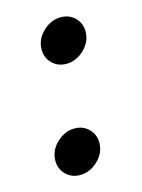

<svg xmlns="http://www.w3.org/2000/svg" viewBox="-78 -483 403 545"><g transform="rotate(-15 123.5 -210.5)"><path d="M211 -377Q211 -347 187.5 -324.5Q164 -302 135 -302Q110 -302 93.5 -318.5Q77 -335 77 -359Q77 -389 100.5 -411.5Q124 -434 153 -434Q178 -434 194.5 -417.5Q211 -401 211 -377ZM167 -62Q167 -32 143.5 -9.5Q120 13 91 13Q66 13 49.5 -3.5Q33 -20 33 -44Q33 -74 56.5 -96.5Q80 -119 109 -119Q134 -119 150.5 -102.5Q167 -86 167 -62Z"/></g></svg>

Font: Rosario Light
Style: Italic
Weight: 300
Italic angle: -8.05°
Designer: Hector Gatti
Foundry: Omnibus Type
Version: Version 1.101; ttfautohint (v1.8.1.43-b0c9)